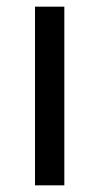

<svg xmlns="http://www.w3.org/2000/svg" viewBox="-20 -556 298 576"><path d="M173 0H85V-536H173Z"/></svg>

Font: Noto Sans Armenian
Style: Regular
Weight: 400
Designer: Monotype Design Team
Foundry: Monotype Imaging Inc.
Version: Version 2.007